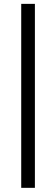

<svg xmlns="http://www.w3.org/2000/svg" viewBox="-20 -730 283 969"><path d="M156.1 218H87.1V-710.5H156.1Z"/></svg>

Font: Anek Bangla Medium
Style: Regular
Weight: 500
Designer: Sulekha Rajkumar (Bangla), Yesha Goshar (Latin)
Foundry: Ek Type
Version: Version 1.003